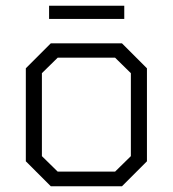

<svg xmlns="http://www.w3.org/2000/svg" viewBox="-20 -649 602 669"><path d="M70 -87V-411L157 -498H405L492 -411V-87L405 0H157ZM381 -51 436 -105V-394L381 -448H181L126 -394V-105L181 -51ZM151 -629H413V-583H151Z"/></svg>

Font: Chakra Petch Light
Style: Regular
Weight: 300
Designer: Katatrad Aksorn Co.,Ltd.
Foundry: Cadson Demak Co.,Ltd.
Version: Version 1.000; ttfautohint (v1.6)